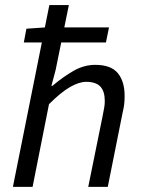

<svg xmlns="http://www.w3.org/2000/svg" viewBox="-20 -732 563 752"><path d="M30.5 0 173.3 -712.2H249.7L197.7 -457.1L181.4 -395.8H185.4Q227.3 -431.3 268.2 -454.6Q309.2 -478 352.8 -478Q414.8 -478 441.4 -445.5Q468.1 -413 468.1 -357.1Q468.1 -339.7 466.6 -325Q465.1 -310.4 460.1 -290L402.1 0H325.6L382.4 -279.9Q386.1 -299.2 388.3 -311.6Q390.4 -324 390.4 -336.5Q390.4 -374.3 373.1 -392.9Q355.7 -411.5 317.5 -411.5Q289.5 -411.5 253.7 -390.8Q217.9 -370.1 171.9 -323.9L107.6 0ZM73.3 -565.6 83.4 -619.5 157.4 -624.7H407L394.9 -565.6Z"/></svg>

Font: Source Sans Variable
Style: Italic
Weight: 200
Italic angle: -11°
Designer: Paul D. Hunt
Foundry: Adobe Systems Incorporated
Version: Version 3.006;hotconv 1.0.111;makeotfexe 2.5.65597